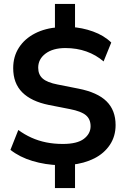

<svg xmlns="http://www.w3.org/2000/svg" viewBox="-20 -840 640 975"><path d="M259 115V-23L282 -1Q210 -3 145 -22.5Q80 -42 33 -79L73 -180Q104 -157 139.5 -141Q175 -125 214.5 -117Q254 -109 299 -109Q372 -109 406 -135Q440 -161 440 -199Q440 -235 416 -255Q392 -275 335 -286L228 -307Q139 -325 93 -371Q47 -417 47 -494Q47 -553 76 -598Q105 -643 157 -670Q209 -697 279 -702L259 -687V-820H361V-687L339 -703Q397 -700 452.5 -680Q508 -660 545 -624L506 -528Q468 -561 419 -578.5Q370 -596 312 -596Q249 -596 211.5 -568Q174 -540 174 -496Q174 -461 197 -441Q220 -421 272 -411L378 -390Q475 -371 521 -325.5Q567 -280 567 -205Q567 -148 538 -104.5Q509 -61 458.5 -35.5Q408 -10 341 -3L361 -24V115Z"/></svg>

Font: Nunito Sans 10pt
Style: Bold
Weight: 700
Designer: Vernon Adams
Foundry: Vernon Adams
Version: Version 3.101;gftools[0.9.27]